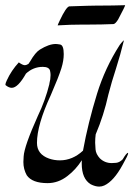

<svg xmlns="http://www.w3.org/2000/svg" viewBox="-40 -690 503 725"><path d="M334.5 14.6Q319.8 14.6 302.7 5.9Q268.6 -14.6 268.6 -72.8L269 -85Q246.1 -49.3 214.8 -25.4Q180.2 1.5 139.6 1.5Q81.5 1.5 61 -28.3Q48.3 -51.3 48.3 -78.1L49.3 -99.1Q51.3 -137.2 103 -252.4Q131.3 -311 146.5 -373V-375Q150.9 -390.6 150.9 -406.7Q150.9 -414.6 148.9 -423.3Q145 -437.5 121.6 -437.5Q85.4 -437.5 58.1 -412.1Q27.8 -358.4 4.4 -358.4Q-6.3 -358.4 -18.6 -368.2Q-19.5 -369.1 -19.5 -371.1Q-19.5 -375.5 -14.2 -386.7Q2.4 -423.3 31.2 -454.6L32.2 -453.6Q45.9 -443.8 54.2 -443.8Q59.1 -443.8 67.4 -448.7L73.7 -458Q93.3 -492.2 110.8 -502.9Q145 -523.9 170.4 -523.9Q175.3 -523.9 186.5 -522Q200.7 -520 200.7 -485.8Q200.7 -460.9 191.9 -432.6Q181.6 -399.4 151.9 -331.1Q99.6 -218.3 99.6 -150.4Q99.6 -107.4 145 -91.3Q164.1 -84.5 186 -84.5Q233.9 -84.5 273.4 -121.1Q292.5 -226.1 326.7 -336.9Q356.9 -434.1 411.6 -519.5Q411.6 -520 413.6 -522.2Q415.5 -524.4 418 -527.8Q426.3 -537.6 427.7 -537.6V-536.6Q414.6 -482.9 397.9 -430.7Q381.8 -381.8 369.1 -332.5Q352.1 -254.9 321.3 -182.6Q319.3 -167 319.3 -151.4Q319.3 -142.6 320.8 -125.5Q322.3 -108.4 336.9 -92.3Q355.5 -74.2 381.8 -74.2Q390.6 -74.2 398.9 -75.2Q411.6 -76.7 423.3 -88.4Q437.5 -112.8 443.4 -112.8Q443.8 -112.3 443.8 -110.8Q443.8 -104.5 422.9 -67.4Q389.6 -6.3 354 10.3Q344.7 14.6 334.5 14.6ZM177.7 -594.2Q177.7 -595.7 185.5 -612.3Q210 -664.1 221.7 -666Q304.7 -668.9 328.1 -668.9H340.3Q386.2 -668.9 432.6 -670.4Q432.6 -666.5 406.2 -616.7Q396 -600.1 388.7 -599.1Q342.8 -597.2 296.4 -597.2H274.4Q226.1 -597.2 177.7 -594.2Z"/></svg>

Font: Terrible Cursive
Style: Regular
Weight: 400
Designer: GGBotNet
Foundry: GGBotNet
Version: 1.00